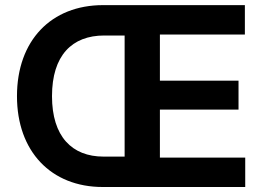

<svg xmlns="http://www.w3.org/2000/svg" viewBox="-20 -748 1056 768"><path d="M390.6 0H960.9V-117.7H619.6V-309.6H934.1V-425.3H619.6V-609.9H959.5V-727.5H392.1C185.1 -727.5 47.9 -586.4 47.9 -363.3C47.9 -141.6 185.1 0 390.6 0ZM188 -363.3C188 -526.4 268.1 -606 397 -606H478.5V-121.6H394C268.1 -121.6 188 -201.7 188 -363.3Z"/></svg>

Font: Raveo SemiBold
Style: Regular
Weight: 600
Designer: Jakub Foglar, Rasmus Andersson (Inter)
Foundry: Jakubfoglar.com
Version: Version 1.100;Glyphs 3.2.3 (3260)